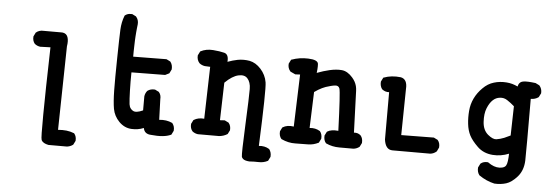

<svg xmlns="http://www.w3.org/2000/svg" viewBox="-49 -778 3099 1068"><g transform="rotate(5 1500.0 -244.0)"><path d="M249 138.7Q233.9 135.7 223.6 129.9Q213.4 124 209 114.3Q206.5 108.9 205.8 75.4Q205.1 42 205.6 -26.9Q206.1 -95.7 207.8 -182.6Q209.5 -269.5 212.9 -403.3L156.2 -401.4H155.8Q138.2 -403.8 125 -414.6L124.5 -415Q111.3 -430.7 113.3 -454.6V-455.6L113.8 -456.5L123.5 -476.1L124 -477.5L125 -478Q129.4 -481.9 134.3 -484.6Q139.2 -487.3 144.5 -488.8Q149.9 -490.2 155.8 -491.2H156.2H267.6Q271.5 -491.2 274.9 -490.7Q295.4 -487.3 302.2 -467.8Q309.1 -448.2 303.7 -416.5L294.9 50.3Q307.6 49.3 319.3 49.3Q331.1 49.3 342 50.5Q353 51.8 363.5 54.4Q374 57.1 383.8 61L385.3 61.5L386.2 62.5Q399.4 78.1 397.5 102.1V103L397 104L387.2 123.5L386.2 125L385.3 126Q380.4 129.4 375.2 132.1Q370.1 134.8 364.5 136.2Q358.9 137.7 353 138.7H352.5H250H249.5Z M812 33.2Q775.4 31.7 769.5 -1.5Q752.9 5.4 735.8 8.1Q718.8 10.7 701.2 9.8Q661.6 7.8 631.3 -22.9Q602.1 -52.7 594.7 -92.8Q587.9 -131.3 586.9 -195.3Q585.9 -258.8 587.9 -376Q588.9 -434.6 589.8 -474.4Q590.8 -514.2 591.8 -535.2Q593.8 -577.6 607.9 -613.3L608.4 -614.7L609.4 -615.7Q614.7 -620.1 620.8 -622.8Q627 -625.5 634 -626.5Q641.1 -627.4 648.9 -627H649.9L650.9 -626.5L670.4 -616.7L671.4 -616.2L672.4 -615.2Q687.5 -597.7 685.5 -573.7Q684.1 -562.5 682.9 -551Q681.6 -539.6 680.7 -528.1Q679.7 -516.6 679 -505.1Q678.2 -493.7 677.7 -481.9Q677.2 -467.3 676.8 -451.9Q676.3 -436.5 676 -421.4Q675.8 -406.2 675.8 -391.6L860.4 -393.6H861.8L862.8 -393.1L882.3 -383.3L883.8 -382.3L884.8 -381.3Q897.5 -364.3 895.5 -340.3V-339.4L895 -338.4L885.3 -318.8L884.3 -316.9L882.3 -315.9L862.8 -306.2L861.8 -305.7H860.4L673.8 -303.7Q672.9 -251 674.3 -202.6Q675.8 -151.9 678.7 -126.5Q679.7 -119.1 682.1 -112.8Q684.6 -106.4 689.2 -101.1Q693.8 -95.7 700.2 -91.8Q717.3 -80.6 756.8 -98.6V-176.8V-177.2Q759.3 -194.8 770 -208L770.5 -208.5L771 -209Q788.1 -221.7 812 -219.7H813L814 -219.2L833.5 -209.5L835 -209L835.4 -208Q842.3 -200.2 845 -190.2Q847.7 -180.2 846.7 -168.9L850.6 -54.2Q891.1 -58.6 923.3 -43.5L924.8 -43L925.3 -41.5Q938.5 -25.4 936.5 -1.5V-0.5L936 0.5L926.3 20L925.3 22L923.3 22.9Q884.8 41 812 33.2Z M1369.6 132.8Q1357.4 131.8 1348.9 129.4Q1340.3 127 1334.5 122.1Q1328.6 117.2 1326.7 110.4Q1323.2 94.2 1330.6 -67.4Q1337.9 -227.5 1337.4 -268.6Q1337.4 -278.3 1336.2 -286.9Q1335 -295.4 1332.5 -302.7Q1330.1 -310.1 1326.7 -316.2Q1323.2 -322.3 1318.8 -327.1Q1301.8 -346.2 1268.6 -338.9Q1233.9 -331.5 1193.4 -291.5L1187.5 -81.5L1212.4 -83H1213.9L1215.3 -82.5L1234.9 -72.8L1236.3 -72.3L1236.8 -71.3Q1250 -55.7 1248 -31.7V-30.8L1247.6 -29.8L1237.8 -10.3L1236.8 -8.8L1235.4 -7.8Q1214.8 4.9 1189.9 6.8H1189.5H1072.3H1071.8Q1054.2 4.4 1041 -6.3L1040.5 -6.8Q1027.3 -22.5 1029.3 -46.4V-47.4L1029.8 -48.3L1039.6 -67.9L1040.5 -69.3L1042 -70.3Q1066.4 -85.4 1099.6 -82L1107.4 -372.6L1077.6 -374Q1060.1 -376.5 1046.9 -387.2L1046.4 -387.7Q1038.6 -396.5 1035.4 -407Q1032.2 -417.5 1033.2 -429.2V-430.2L1033.7 -431.2L1043.5 -450.7L1044.4 -452.6L1045.9 -453.6Q1076.7 -469.7 1115.7 -466.8Q1153.3 -463.9 1178.2 -457.5Q1204.6 -450.7 1200.7 -408.7Q1229.5 -419.4 1257.3 -424.8Q1273.4 -427.7 1290 -427.7Q1306.6 -427.7 1323.2 -424.8Q1340.3 -421.4 1356.2 -411.9Q1372.1 -402.3 1386.2 -386.7Q1400.4 -371.1 1409.4 -352.8Q1418.5 -334.5 1421.9 -313.5Q1428.7 -273.4 1415.5 42Q1448.2 38.6 1472.7 53.7L1473.6 54.2L1474.6 55.2Q1487.3 72.3 1485.4 96.2V97.2L1484.9 98.1L1475.1 117.7L1474.1 119.6L1472.7 120.6Q1449.7 132.8 1421.9 131.8Q1408.7 131.3 1396 131.6Q1383.3 131.8 1370.6 132.8H1370.1Z M1862.3 11.7Q1821.8 11.7 1787.6 -4.4L1786.6 -4.9L1785.6 -5.9Q1772.5 -21.5 1774.4 -46.4V-47.4L1774.9 -48.3L1784.7 -67.9L1785.6 -69.3L1787.1 -70.3Q1808.1 -84 1848.6 -80.1Q1840.8 -294.9 1834 -314.9Q1828.1 -331.5 1809.6 -329.6Q1798.8 -328.6 1785.6 -325.2Q1772.5 -321.8 1757.3 -316.9Q1747.6 -313.5 1737.5 -308.6Q1727.5 -303.7 1716.8 -297.4Q1706.1 -291 1695.3 -283.2L1688 -82Q1720.7 -85.4 1745.1 -70.3L1746.1 -69.8L1746.6 -69.3Q1759.8 -53.7 1757.8 -28.8V-27.8L1757.3 -26.9L1747.6 -7.3L1746.6 -5.4L1745.1 -4.4Q1731.4 2.4 1716.6 6.1Q1701.7 9.8 1685.5 9.8Q1654.3 9.8 1616.2 10.7Q1576.7 11.7 1538.6 -6.3L1537.6 -6.8L1536.6 -7.8Q1523.4 -23.4 1525.4 -48.3V-49.3L1525.9 -50.3L1535.6 -69.8L1536.6 -71.3L1538.1 -72.3Q1563 -87.9 1599.6 -82L1609.4 -373.5L1584.5 -372.1H1583L1581.5 -372.6L1556.2 -384.3L1555.2 -384.8L1554.2 -385.7Q1546.4 -394.5 1543.2 -405Q1540 -415.5 1541 -427.2V-428.2L1541.5 -429.2L1551.3 -448.7L1552.2 -451.2L1554.7 -451.7Q1598.6 -467.8 1647.5 -465.8Q1700.7 -463.9 1703.1 -440.9Q1703.6 -435.5 1703.6 -428Q1703.6 -420.4 1702.9 -411.1Q1702.1 -401.9 1700.7 -390.6Q1736.8 -404.3 1770.5 -412.1Q1809.1 -420.9 1839.4 -418Q1871.1 -414.6 1898.9 -382.8Q1908.2 -372.1 1914.6 -360.6Q1920.9 -349.1 1924.1 -336.7Q1927.2 -324.2 1927.7 -310.5Q1928.7 -273.4 1936 -77.6Q1947.3 -78.6 1956.5 -75.7Q1965.8 -72.8 1973.6 -65.9L1974.1 -65.4Q1987.3 -49.8 1985.4 -24.9V-23.9L1984.9 -22.9L1975.1 -3.4L1974.1 -2L1973.1 -1Q1958.5 9.8 1940.9 11.7H1940.4Z M2158.2 2Q2118.7 2 2111.3 -54.7V-55.2V-55.7V-318.8Q2089.4 -317.4 2072.8 -330.6L2071.8 -331.1L2071.3 -331.5Q2058.6 -348.6 2060.5 -372.6V-373.5L2061 -374.5L2070.8 -394L2071.8 -396.5L2074.2 -397Q2116.2 -413.1 2168.5 -407.2H2168.9Q2207 -399.4 2203.1 -344.2L2199.2 -86.9L2379.9 -88.9H2381.3L2382.3 -88.4L2401.9 -78.6L2403.3 -78.1L2403.8 -77.1Q2417 -61.5 2415 -37.6V-36.6L2414.6 -35.6L2404.8 -15.1L2404.3 -14.2L2403.3 -13.2Q2388.2 0 2368.7 2H2368.2Z M2738.8 136.7Q2692.9 126.5 2652.8 98.6L2652.3 98.1L2651.4 97.2Q2638.7 80.1 2640.6 56.2V55.2L2641.1 54.2L2650.9 34.7L2651.4 33.2L2652.3 32.7Q2660.2 25.9 2670.2 23.2Q2680.2 20.5 2691.9 21.5H2693.4L2694.8 22.5Q2728.5 46.9 2758.8 45.9Q2768.6 45.4 2776.1 43.5Q2783.7 41.5 2788.6 37.8Q2793.5 34.2 2795.9 29.3Q2800.3 22 2802.7 5.1Q2805.2 -11.7 2805.7 -36.1Q2761.7 -18.1 2715.3 -21.5Q2663.6 -25.4 2629.9 -58.1Q2596.7 -90.3 2582.5 -117.9Q2568.4 -145.5 2564.5 -181.2Q2560.5 -215.8 2563.5 -253.4Q2566.4 -291.5 2582.5 -324.7Q2598.6 -357.9 2626 -384.8Q2653.3 -412.6 2687 -422.4Q2720.2 -432.6 2757.8 -429.7Q2766.1 -429.2 2774.2 -427.7Q2782.2 -426.3 2790.3 -424.1Q2798.3 -421.9 2805.7 -418.9Q2813 -416 2820.3 -412.6Q2822.8 -425.3 2830.1 -433.1Q2837.4 -440.9 2848.6 -442.9Q2860.8 -444.8 2877.9 -444.1Q2895 -443.4 2918 -440.4H2918.9L2919.4 -439.9L2939 -430.2L2939.9 -429.7L2940.9 -428.7Q2945.8 -422.9 2949 -416.3Q2952.1 -409.7 2953.4 -402.3Q2954.6 -395 2954.1 -387.2V-386.2L2953.6 -385.3L2943.8 -365.7L2942.9 -364.3L2941.9 -363.3Q2923.3 -350.1 2899.4 -350.6Q2900.4 -58.1 2898.9 -5.9Q2897.9 21.5 2889.6 44.2Q2881.3 66.9 2865.7 85Q2834.5 120.1 2804.2 129.4Q2773.9 138.7 2739.7 136.7H2739.3ZM2771 -121.6 2805.7 -137.7 2809.6 -301.3Q2789.1 -319.3 2769.5 -332Q2750.5 -344.7 2728 -341.8Q2705.6 -339.4 2689 -323.7Q2671.9 -308.1 2659.2 -277.1Q2646.5 -246.1 2649.4 -199.7Q2652.3 -154.3 2680.7 -130.4Q2709 -106.9 2728.5 -109.9Q2750 -113.3 2771 -121.6Z"/></g></svg>

Font: NaikaiFont
Style: SemiBold
Weight: 600
Version: Version 1.89